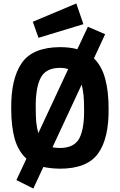

<svg xmlns="http://www.w3.org/2000/svg" viewBox="-20 -965 694 1112"><path d="M327 12Q485 12 548 -76Q611 -163 609 -336Q609 -437 589 -510Q569 -583 524 -627L589 -767L489 -810L428 -680Q384 -692 327 -692Q169 -691 106 -600Q43 -509 45 -336Q45 -233 65 -161Q86 -89 133 -46L75 78L173 127L231 2Q273 11 327 12ZM187 -336Q185 -454 215 -513Q245 -572 327 -572Q354 -572 375 -565L202 -194Q194 -221 190 -256Q187 -292 187 -336ZM327 -108Q303 -108 284 -112L453 -475Q460 -448 464 -413Q467 -379 467 -336Q469 -219 439 -163Q409 -108 327 -108ZM170 -839 203 -746 463 -825 422 -945Z"/></svg>

Font: RazerF5
Style: Bold
Weight: 700
Foundry: Razer Inc.
Version: Version 1.000;PS 001.001;hotconv 1.0.56